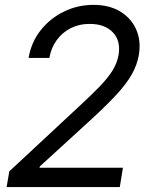

<svg xmlns="http://www.w3.org/2000/svg" viewBox="-20 -757 599 777"><path d="M6.8 0 17.6 -63.5 300.8 -327.1Q350.6 -373 383.8 -407.5Q417 -441.9 435.5 -471.9Q454.1 -502 460 -535.2Q469.2 -593.3 435.8 -627Q402.3 -660.6 342.8 -660.2Q301.3 -660.6 266.8 -643.3Q232.4 -626 209.7 -595Q187 -564 179.7 -522.5H95.7Q106.4 -586.4 144.8 -634.8Q183.1 -683.1 239 -710.2Q294.9 -737.3 358.4 -737.3Q422.4 -737.3 466.8 -710.2Q511.2 -683.1 531.2 -637.5Q551.3 -591.8 542 -535.2Q535.2 -495.1 513.9 -457Q492.7 -418.9 449.7 -372.3Q406.7 -325.7 333 -258.8L141.6 -84L139.6 -78.1H477.5L464.8 0Z"/></svg>

Font: Inter Tight
Style: Italic
Weight: 400
Italic angle: -9.39999°
Designer: Rasmus Andersson
Foundry: rsms
Version: Version 3.002